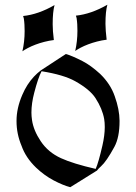

<svg xmlns="http://www.w3.org/2000/svg" viewBox="-20 -777 566 799"><path d="M153.3 -480.5 152.8 -480Q138.7 -453.6 122.6 -391.6Q110.8 -347.2 110.8 -308.6Q110.8 -293.5 113.3 -276.9Q119.6 -233.9 149.4 -189.5Q180.2 -143.1 233.9 -118.7Q284.2 -95.7 377.9 -74.2L378.4 -74.7Q390.1 -101.1 406.2 -171.4Q416 -213.9 416 -248.5Q416 -267.1 413.6 -281.2Q406.2 -324.2 377.4 -368.7Q354 -404.8 293 -439Q245.1 -465.8 153.3 -480.5ZM272.5 2Q243.2 -5.4 203.1 -26.4Q163.6 -47.4 129.9 -79.6Q86.9 -121.1 69.8 -169.9Q48.8 -219.7 48.8 -272.5Q48.8 -273.9 48.8 -274.4Q48.8 -326.7 72.8 -382.3Q91.8 -426.8 121.1 -458Q134.8 -472.7 150.4 -484.4L253.9 -552.2Q277.8 -545.9 323.7 -522.5Q357.9 -504.9 396.5 -469.7Q439.9 -427.7 457.5 -376.5Q477.1 -321.8 477.5 -274.9V-272.9Q477.5 -205.6 456.1 -166Q422.9 -105 400.4 -85Q388.2 -74.2 383.8 -67.4ZM418.9 -677.7Q418.9 -664.1 420.2 -647.7Q421.4 -631.3 423.8 -611.8Q403.8 -609.4 384 -604.2Q364.3 -599.1 346.9 -592.5Q329.6 -585.9 315.7 -578.6Q301.8 -571.3 293 -564.9Q302.2 -605 302.2 -648.9Q302.2 -662.1 301.5 -675.3Q300.8 -688.5 298.8 -701.7L295.9 -711.9Q358.9 -718.3 426.8 -757.3Q418.9 -729.5 418.9 -677.7ZM199.2 -676.3Q199.2 -662.6 200.4 -646.2Q201.7 -629.9 204.1 -610.4Q184.1 -607.9 164.3 -602.8Q144.5 -597.7 127.2 -591.1Q109.9 -584.5 95.9 -577.1Q82 -569.8 73.2 -563.5Q82.5 -603.5 82.5 -647.5Q82.5 -660.6 81.8 -673.8Q81.1 -687 79.1 -700.2L76.2 -710.4Q139.2 -716.8 207 -755.9Q199.2 -728 199.2 -676.3Z"/></svg>

Font: MedievalSharp
Style: Regular
Weight: 500
Version: Version 1.0